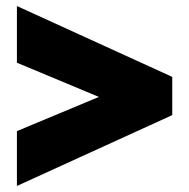

<svg xmlns="http://www.w3.org/2000/svg" viewBox="-20 -675 621 630"><path d="M35.5 -655.2V-469.2L304.5 -357L35.5 -244.8V-64.8L545.2 -297.3V-422.7Z"/></svg>

Font: Golos Text VF
Style: Regular
Weight: 400
Designer: A.Korolkova, Vitaly Kuzmin
Foundry: ParaType Ltd
Version: Version 2.005